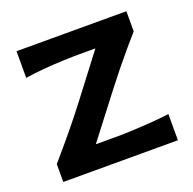

<svg xmlns="http://www.w3.org/2000/svg" viewBox="-101 -641 748 744"><g transform="rotate(-20 273.0 -269.0)"><path d="M38.1 0V-73.7Q83.5 -126 125.2 -176.5Q167 -227.1 201.7 -272.9L332 -443.8H265.6Q238.3 -443.8 200 -442.4Q161.6 -440.9 120.1 -437.5Q78.6 -434.1 41 -428.2V-538.1H494.1V-455.1Q473.1 -431.6 446.5 -400.1Q419.9 -368.7 392.3 -334.5Q364.7 -300.3 340.8 -269L206.5 -94.2H294.4Q322.3 -94.2 359.9 -95.9Q397.5 -97.7 437 -100.6Q476.6 -103.5 510.7 -107.9V0Z"/></g></svg>

Font: Pinar DS1 SemiBold
Style: Regular
Weight: 600
Designer: Amin Abedi
Version: Version 3.000